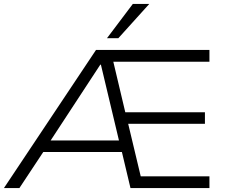

<svg xmlns="http://www.w3.org/2000/svg" viewBox="-24 -960 1155 980"><path d="M-4 0 466 -705H1045V-645H530L547 -676L620 -368L589 -387H1022V-328H600L626 -346L701 -32L668 -60H1045V0H642L593 -206L620 -184H179L210 -204L75 0ZM488 -630 224 -227 207 -243H599L587 -227L491 -630ZM522 -765 654 -940H738L580 -765Z"/></svg>

Font: Nunito Sans 10pt SemiExpanded Light
Style: Regular
Weight: 300
Width: 6
Designer: Vernon Adams
Foundry: Vernon Adams
Version: Version 3.101;gftools[0.9.27]